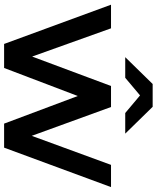

<svg xmlns="http://www.w3.org/2000/svg" viewBox="68 -850 782 959"><g transform="rotate(90 459.5 -371.0)"><path d="M457 -679 545 -605H648L514 -742H400L266 -605H369ZM804 -534 659 -138 515 -534H410L263 -140L122 -534H4L200 0H320L460 -368L598 0H718L915 -534Z"/></g></svg>

Font: Montserrat Lite SemiBold
Style: Regular
Weight: 600
Designer: Julieta Ulanovsky
Foundry: Julieta Ulanovsky
Version: Version 7.200;PS 007.200;hotconv 1.0.88;makeotf.lib2.5.64775